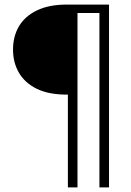

<svg xmlns="http://www.w3.org/2000/svg" viewBox="-20 -720 573 840"><path d="M277 100V-306H273Q193 -306 141 -331.5Q89 -357 63 -401.5Q37 -446 37 -503Q37 -561 63 -605Q89 -649 141.5 -674.5Q194 -700 273 -700H457V100H415V-663H319V100Z"/></svg>

Font: DM Sans 24pt ExtraLight
Style: Regular
Weight: 250
Designer: Colophon Foundry, Jonny Pinhorn
Foundry: Colophon Foundry
Version: Version 4.004;gftools[0.9.30]